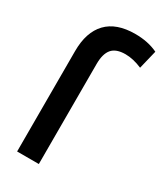

<svg xmlns="http://www.w3.org/2000/svg" viewBox="-200 -866 815 957"><g transform="rotate(30 207.5 -388.0)"><path d="M192 -563V13H67V-565Q67 -674 122 -731.5Q177 -789 285 -789Q359 -789 415 -762L389 -655Q338 -677 293 -677Q239 -677 215.5 -649Q192 -621 192 -563Z"/></g></svg>

Font: Repo
Style: DemiBold
Weight: 600
Designer: Stefan Peev
Foundry: Context Ltd
Version: Version 001.000